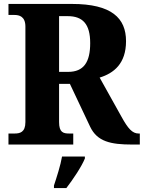

<svg xmlns="http://www.w3.org/2000/svg" viewBox="-20 -734 730 975"><path d="M23 0H352V-56H331C301 -56 280 -62 280 -114V-308H335L438 -90C474 -15 542 0 651 0H690V-56H684C652 -56 630 -81 597 -141L486 -340C558 -362 620 -411 620 -525C620 -642 547 -714 345 -714H23V-658H54C77 -658 109 -651 109 -599V-114C109 -62 81 -56 54 -56H23ZM326 -369H280V-652H324C400 -652 438 -612 438 -515C438 -418 405 -369 326 -369ZM254 208V221H317C350 178 394 113 411 71V61H295C288 104 267 169 254 208Z"/></svg>

Font: Noto Serif Lao SemiCondensed ExtraBold
Style: Regular
Weight: 800
Width: 4
Designer: Monotype Design Team
Foundry: Monotype Imaging Inc.
Version: Version 2.003